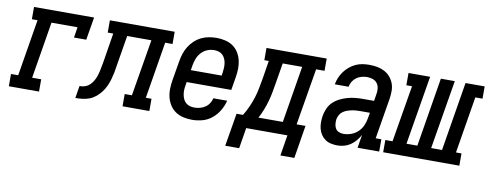

<svg xmlns="http://www.w3.org/2000/svg" viewBox="-59 -818 3139 1234"><g transform="rotate(10 1511.0 -201.5)"><path d="M10 0V-80H57L118 -450H81V-530H473L448 -381H368L379 -450H209L148 -80H207V0Z M444 0 457 -80Q471 -80 486 -83.5Q501 -87 513.5 -96Q526 -105 535.5 -117.5Q545 -130 551.5 -143.5Q558 -157 562.5 -171.5Q567 -186 570 -200Q573 -214 575.5 -228.5Q578 -243 581 -257Q581 -259 581 -260.5Q581 -262 582 -263L612 -450H576V-530H999V-450H951L890 -80H927V0H752V-80H799L861 -450H703L670 -251Q667 -228 662.5 -205.5Q658 -183 651.5 -160Q645 -137 635 -115Q625 -93 610.5 -73.5Q596 -54 576.5 -38Q557 -22 535 -13.5Q513 -5 490 -2.5Q467 0 444 0Z M1207 8Q1178 8 1150.5 2Q1123 -4 1100 -19Q1077 -34 1062 -57Q1047 -80 1040 -106.5Q1033 -133 1033.5 -162.5Q1034 -192 1039 -221L1061 -351Q1065 -375 1073 -399.5Q1081 -424 1095 -446.5Q1109 -469 1129 -487.5Q1149 -506 1172.5 -517.5Q1196 -529 1221.5 -533.5Q1247 -538 1272 -538Q1300 -538 1328 -531.5Q1356 -525 1378 -510Q1400 -495 1414.5 -472Q1429 -449 1435.5 -422.5Q1442 -396 1441.5 -367Q1441 -338 1436 -309L1422 -225H1131L1128 -207Q1125 -192 1124 -176Q1123 -160 1125.5 -144.5Q1128 -129 1134 -115Q1140 -101 1151 -91Q1162 -81 1176.5 -76.5Q1191 -72 1207 -72Q1225 -72 1243 -76.5Q1261 -81 1277 -91.5Q1293 -102 1303.5 -118Q1314 -134 1318 -152H1408Q1400 -119 1382 -88Q1364 -57 1336.5 -34Q1309 -11 1275 -1.5Q1241 8 1207 8ZM1144 -305H1345L1348 -323Q1350 -338 1351 -354Q1352 -370 1350 -385Q1348 -400 1342 -414Q1336 -428 1325.5 -438.5Q1315 -449 1300.5 -453.5Q1286 -458 1270 -458Q1270 -458 1270 -458Q1270 -458 1270 -458Q1247 -458 1225 -449Q1203 -440 1186.5 -422Q1170 -404 1161.5 -382Q1153 -360 1149 -337Z M1806 135 1828 0H1559L1537 135H1446L1482 -80H1524Q1542 -109 1556 -140.5Q1570 -172 1580 -203Q1590 -234 1596 -266.5Q1602 -299 1608 -331L1627 -450H1598V-530H1991V-450H1936L1874 -80H1932L1897 135ZM1625 -80H1784L1845 -450H1718L1696 -318Q1691 -288 1685.5 -257.5Q1680 -227 1671.5 -197Q1663 -167 1651.5 -137.5Q1640 -108 1625 -80Z M2156 8H2155Q2155 8 2155 8Q2155 8 2155 8Q2134 8 2113 3.5Q2092 -1 2075.5 -12.5Q2059 -24 2048 -40.5Q2037 -57 2031.5 -77Q2026 -97 2026 -118.5Q2026 -140 2029 -161Q2033 -186 2043.5 -210.5Q2054 -235 2073 -253.5Q2092 -272 2116 -284Q2140 -296 2165 -303Q2190 -310 2214.5 -312.5Q2239 -315 2264 -315H2338L2345 -358Q2349 -377 2347 -396.5Q2345 -416 2334.5 -430.5Q2324 -445 2306 -451.5Q2288 -458 2268 -458Q2251 -458 2233 -453.5Q2215 -449 2199.5 -438Q2184 -427 2174 -410.5Q2164 -394 2161 -376H2071Q2075 -399 2084 -420.5Q2093 -442 2107 -461Q2121 -480 2139.5 -495.5Q2158 -511 2179.5 -521Q2201 -531 2223.5 -534.5Q2246 -538 2268 -538Q2295 -538 2320 -533.5Q2345 -529 2367 -517.5Q2389 -506 2405 -487.5Q2421 -469 2429.5 -446Q2438 -423 2438 -397Q2438 -371 2434 -345L2390 -80H2427V0H2286L2300 -86Q2289 -66 2274 -48Q2259 -30 2240 -17Q2221 -4 2199 2Q2177 8 2156 8ZM2181 -72Q2206 -72 2231 -81Q2256 -90 2275.5 -109Q2295 -128 2305 -152Q2315 -176 2319 -201L2325 -235H2264Q2250 -235 2235.5 -234Q2221 -233 2206.5 -230Q2192 -227 2177.5 -222Q2163 -217 2150.5 -208Q2138 -199 2130.5 -185.5Q2123 -172 2120 -158Q2118 -142 2119.5 -126Q2121 -110 2128.5 -97Q2136 -84 2150.5 -78Q2165 -72 2181 -72Z M2453 0V-80H2500L2562 -450H2525V-530H2666L2591 -80H2662L2736 -530H2827L2752 -80H2823L2897 -530H3022V-450H2975L2914 -80H2950V0Z"/></g></svg>

Font: Iosevka Slab Medium Oblique
Style: Regular
Weight: 500
Italic angle: -9°
Monospace: yes
Designer: Belleve Invis
Foundry: Belleve Invis
Version: Version 11.1.1; ttfautohint (v1.8.3)